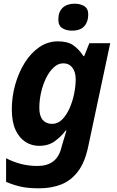

<svg xmlns="http://www.w3.org/2000/svg" viewBox="-20 -780 634 1040"><path d="M191 240Q130 240 90 230.5Q50 221 13 205V77Q51 97 93.5 108Q136 119 183 119Q234 119 266.5 95.5Q299 72 312 22L316 7Q321 -11 328.5 -34.5Q336 -58 340 -73H336Q310 -39 276 -14.5Q242 10 191 10Q152 10 118.5 -11Q85 -32 64.5 -75.5Q44 -119 44 -188Q44 -255 62 -320Q80 -385 113 -438.5Q146 -492 192 -524Q238 -556 294 -556Q347 -556 377.5 -534.5Q408 -513 432 -476H436L464 -546H577L458 13Q440 99 402.5 148.5Q365 198 312 219Q259 240 191 240ZM262 -109Q293 -109 316.5 -132.5Q340 -156 356.5 -193Q373 -230 381.5 -272Q390 -314 390 -351Q390 -390 372 -413.5Q354 -437 323 -437Q295 -437 271.5 -415.5Q248 -394 230.5 -359Q213 -324 203 -281Q193 -238 193 -195Q193 -152 211.5 -130.5Q230 -109 262 -109ZM370 -614Q339 -614 317.5 -627.5Q296 -641 296 -674Q296 -716 319.5 -738Q343 -760 385 -760Q414 -760 436 -747Q458 -734 458 -701Q458 -662 436.5 -638Q415 -614 370 -614Z"/></svg>

Font: Noto IKEA Latin
Style: Bold Italic
Weight: 700
Italic angle: -12°
Designer: Monotype Design Team
Foundry: Monotype Imaging Inc.
Version: Version 1.0